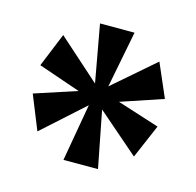

<svg xmlns="http://www.w3.org/2000/svg" viewBox="-69 -831 547 537"><g transform="rotate(15 205.0 -562.5)"><path d="M158 -365H258L226 -529L346 -425L388 -523L266 -562L388 -603L346 -700L226 -596L258 -760H158L188 -594L67 -702L27 -604L149 -562L27 -522L67 -423L187 -531Z"/></g></svg>

Font: Noto Serif Armenian ExtraCondensed ExtraBold
Style: Regular
Weight: 800
Width: 2
Designer: Monotype Design Team
Foundry: Monotype Imaging Inc.
Version: Version 2.008